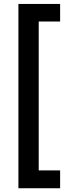

<svg xmlns="http://www.w3.org/2000/svg" viewBox="-20 -832 373 998"><path d="M75.7 -811.5H292.5V-720.2H181.2V53.7H292.5V146.5H75.7Z"/></svg>

Font: Reddit Sans
Style: Bold
Weight: 700
Designer: Stephen Hutchings
Foundry: Reddit
Version: Version 1.013